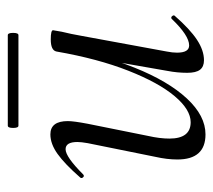

<svg xmlns="http://www.w3.org/2000/svg" viewBox="-48 -500 560 505"><g transform="rotate(-90 232.5 -247.0)"><path d="M66 -61Q66 -88 73 -119L109 -297Q112 -314 112 -324Q112 -355 93 -355Q73 -355 27 -309Q25 -307 23 -307Q20 -307 18 -310.5Q16 -314 19 -317Q54 -357 80.5 -376Q107 -395 132 -395Q167 -395 167 -349Q167 -334 160 -297L128 -138Q121 -107 121 -82Q121 -26 164 -26Q197 -26 232.5 -68Q268 -110 299.5 -190Q331 -270 350 -379L363 -378Q343 -262 307.5 -173.5Q272 -85 226.5 -36Q181 13 132 13Q66 13 66 -61ZM294 -35Q294 -61 299 -87L350 -379Q353 -394 382 -394Q406 -394 406 -388L402 -365Q396 -341 391 -312L350 -89Q347 -74 347 -62Q347 -30 366 -30Q392 -30 436 -76Q437 -77 439 -77Q442 -77 444 -73.5Q446 -70 444 -68Q409 -28 381 -9.5Q353 9 327 9Q310 9 302 -1.5Q294 -12 294 -35ZM149 -493Q149 -507 155 -507H393Q399 -507 399 -493Q399 -479 393 -479H155Q149 -479 149 -493Z"/></g></svg>

Font: Cormorant Garamond
Style: Italic
Weight: 400
Italic angle: -10°
Designer: Christian Thalmann (Catharsis Fonts)
Foundry: Catharsis Fonts
Version: Version 4.000